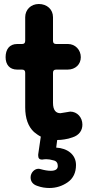

<svg xmlns="http://www.w3.org/2000/svg" viewBox="-20 -684 448 960"><path d="M266 16C278 16 290 15 302 13C315 11 329 8 342 3C377 -8 392 -33 392 -61C392 -97 366 -126 331 -126C327 -126 287 -118 282 -118C261 -118 245 -131 245 -170V-320C245 -331 250 -336 261 -336H318C357 -336 384 -362 384 -398C384 -435 356 -464 320 -464H261C250 -464 245 -469 245 -480V-598C245 -637 215 -664 174 -664C134 -664 106 -635 106 -598V-480C106 -469 101 -464 90 -464H66C27 -464 8 -437 8 -398C8 -362 27 -336 66 -336H90C101 -336 106 -331 106 -320V-147C106 -92 121 -51 150 -24C161 -15 172 -7 184 -1L171 88C171 90 171 92 171 94C171 107 177 114 190 114C197 113 204 112 211 112C222 112 235 114 248 118C262 121 269 131 269 146C269 162 257 170 234 170C219 170 202 167 184 162C179 160 175 160 171 160C154 160 133 178 133 203C133 224 145 239 168 246C187 253 207 256 227 256C261 256 292 246 319 227C346 208 360 179 360 141C360 88 316 57 261 54Z"/></svg>

Font: Dongle
Style: Bold
Weight: 700
Designer: Yanghee Ryu
Foundry: Yanghee Ryu
Version: Version 2.000